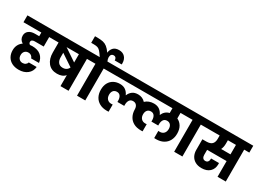

<svg xmlns="http://www.w3.org/2000/svg" viewBox="-34 -2032 4345 3174"><g transform="rotate(30 2138.5 -444.5)"><path d="M238 -380Q238 -351 265 -337Q286 -340 309 -340Q415 -340 473.5 -289Q532 -238 542 -154H392Q386 -179 363 -197.5Q340 -216 305 -216Q265 -216 239 -189Q213 -162 213 -117Q213 -71 238.5 -44Q264 -17 305 -17Q338 -17 361.5 -34.5Q385 -52 392 -77H542Q534 9 469.5 60.5Q405 112 305 112Q230 112 174.5 83.5Q119 55 89 2.5Q59 -50 59 -120Q59 -178 82.5 -223Q106 -268 149 -296Q82 -337 82 -411Q82 -470 125.5 -504.5Q169 -539 244 -539H324V-609H-17V-740H602V-609H474V-428H300Q273 -428 255.5 -416.5Q238 -405 238 -380Z M1293 -609H1195V0H1041V-210Q990 -148 886 -148Q774 -148 713.5 -222.5Q653 -297 653 -418V-609H568V-740H1293ZM1041 -609H806L1041 -451ZM1031 -350 805 -501V-413Q805 -353 834 -316.5Q863 -280 919 -280Q960 -280 989 -299Q1018 -318 1031 -350Z M1605 -816Q1607 -843 1592.5 -862Q1578 -881 1551 -881Q1522 -881 1507 -862.5Q1492 -844 1492 -811Q1492 -778 1510 -740H1612V-609H1514V0H1357V-609H1259V-740H1363Q1323 -801 1298.5 -828Q1274 -855 1247.5 -864.5Q1221 -874 1175 -874H1123V-1000H1172Q1238 -999 1279.5 -989.5Q1321 -980 1357.5 -951.5Q1394 -923 1434 -865Q1440 -923 1476.5 -962Q1513 -1001 1585 -1001Q1657 -1001 1698 -956Q1739 -911 1739 -839Q1739 -824 1738 -816Z M2981 -609V-503Q3038 -477 3071.5 -421Q3105 -365 3105 -283Q3105 -209 3075 -152Q3045 -95 2986.5 -62.5Q2928 -30 2846 -30Q2826 -30 2812 -31V-168L2839 -166Q2888 -166 2917 -197Q2946 -228 2946 -281Q2946 -328 2922.5 -357Q2899 -386 2856 -386Q2810 -386 2788 -353Q2766 -320 2766 -268V-244H2636V-268Q2636 -319 2614 -352.5Q2592 -386 2548 -386Q2504 -386 2480 -357.5Q2456 -329 2456 -281Q2456 -228 2485 -197Q2514 -166 2563 -166L2590 -168V-31Q2576 -30 2556 -30Q2474 -30 2416 -62Q2358 -94 2328 -151Q2298 -208 2297 -281Q2297 -328 2273.5 -357Q2250 -386 2207 -386Q2161 -386 2139 -353Q2117 -320 2117 -268V-244H1987V-268Q1987 -319 1965 -352.5Q1943 -386 1899 -386Q1855 -386 1831 -357.5Q1807 -329 1807 -281Q1807 -228 1836 -197Q1865 -166 1914 -166L1941 -168V-31Q1927 -30 1907 -30Q1825 -30 1766.5 -62.5Q1708 -95 1678 -152Q1648 -209 1648 -283Q1648 -362 1679 -416Q1710 -470 1761.5 -497Q1813 -524 1876 -524Q1943 -524 1985.5 -492.5Q2028 -461 2050 -410H2053Q2074 -462 2115.5 -493Q2157 -524 2224 -524Q2265 -524 2301.5 -508.5Q2338 -493 2364 -463Q2395 -493 2436.5 -508.5Q2478 -524 2525 -524Q2592 -524 2634.5 -492.5Q2677 -461 2699 -410H2702Q2741 -498 2827 -518V-609H1578V-740H3175V-609Z M3211 0V-609H3113V-740H3466V-609H3368V0Z M4294 -609H4196V0H4039V-300H3667V-202Q3667 -168 3683.5 -146.5Q3700 -125 3732 -125Q3762 -125 3778.5 -145Q3795 -165 3795 -196V-209H3946Q3947 -200 3947 -187Q3947 -97 3890.5 -44Q3834 9 3735 9Q3664 9 3613.5 -19.5Q3563 -48 3537.5 -97.5Q3512 -147 3512 -210V-412H3586Q3663 -412 3695.5 -446.5Q3728 -481 3728 -543V-609H3432V-740H4294ZM4039 -609H3885V-543Q3885 -478 3861 -428H4039Z"/></g></svg>

Font: Poppins A&M
Style: Bold-A&M
Weight: 700
Designer: Ninad Kale (Devanagari), Jonny Pinhorn (Latin)
Foundry: Indian Type Foundry
Version: 4.004